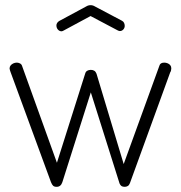

<svg xmlns="http://www.w3.org/2000/svg" viewBox="-20 -715 700 742"><path d="M199 7Q190 7 185.5 3Q181 -1 177 -11L21 -436Q20 -439 18.5 -443.5Q17 -448 17 -450Q17 -457 21 -462Q25 -467 31.5 -470Q38 -473 45 -473Q51 -473 57 -470Q63 -467 65 -461L200 -86L309 -430Q311 -438 317 -441.5Q323 -445 331 -445Q339 -445 344.5 -441.5Q350 -438 353 -430L458 -81L596 -461Q599 -473 615 -473Q621 -473 627.5 -470.5Q634 -468 638 -463Q642 -458 642 -451Q642 -448 641 -443Q640 -438 638 -436L482 -7Q479 1 473.5 4Q468 7 462 7Q454 7 449.5 4Q445 1 442 -6L331 -358L221 -11Q218 -2 212.5 2.5Q207 7 199 7ZM218 -594Q210 -594 204 -600.5Q198 -607 198 -617Q198 -622 201 -626.5Q204 -631 209 -634L313 -690Q321 -695 330 -695Q339 -695 347 -690L451 -635Q457 -632 459.5 -626.5Q462 -621 462 -615Q462 -607 456.5 -601Q451 -595 443 -595Q441 -595 438.5 -596Q436 -597 434 -598L330 -653L226 -597Q224 -596 222 -595Q220 -594 218 -594Z"/></svg>

Font: Dosis Light
Style: Regular
Weight: 300
Designer: EdgarTolentino, PabloImpallari, IginoMarini
Foundry: EdgarTolentino, PabloImpallari, IginoMarini
Version: Version 3.001; ttfautohint (v1.8.2)